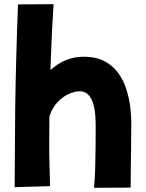

<svg xmlns="http://www.w3.org/2000/svg" viewBox="-20 -825 697 917"><path d="M50 69Q50 8 51 -88Q51 -183 52.5 -300Q54 -417 57.5 -546Q61 -675 66 -804L236 -805Q232 -748 228 -666Q224 -584 221 -490Q290 -554 379 -554Q440 -554 480.5 -532Q521 -510 546 -474.5Q571 -439 584 -397Q597 -355 602 -314.5Q607 -274 607 -243Q607 -177 606 -112Q605 -47 604.5 2Q604 51 604 71L429 72Q433 33 434.5 -18Q436 -69 436.5 -123.5Q437 -178 437 -227Q437 -389 361 -389Q338 -389 310 -377Q282 -365 256.5 -339Q231 -313 216 -270Q215 -204 215 -142Q215 -85 216.5 -35.5Q218 14 219 64Z"/></svg>

Font: Mochiy Pop One
Style: Regular
Weight: 400
Designer: FONTDASU
Foundry: FONTDASU / Google Inc. / Adobe
Version: Version 2.000